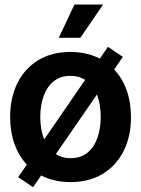

<svg xmlns="http://www.w3.org/2000/svg" viewBox="-20 -777 610 831"><path d="M123 33.2 58.6 -10.3 96.2 -64.5Q61.5 -101.6 42.7 -153.8Q23.9 -206.1 23.9 -270Q23.9 -354.5 55.9 -418.2Q87.9 -481.9 146.5 -517.1Q205.1 -552.2 285.2 -552.2Q356 -552.2 412.1 -523.4L447.3 -574.2L511.7 -530.8L474.1 -476.1Q509.3 -439 528.1 -386.5Q546.9 -334 546.9 -270Q546.9 -186 514.6 -122.6Q482.4 -59.1 423.6 -23.9Q364.7 11.2 285.2 11.2Q213.9 11.2 158.2 -17.6ZM154.3 -270.5Q154.3 -214.8 171.4 -173.8L348.6 -431.6Q321.3 -448.7 285.2 -448.7Q241.2 -448.7 212.2 -425Q183.1 -401.4 168.7 -360.8Q154.3 -320.3 154.3 -270.5ZM285.2 -92.3Q329.1 -92.3 358.2 -116Q387.2 -139.6 401.6 -180.2Q416 -220.7 416 -270.5Q416 -326.2 399.4 -367.7L221.7 -109.9Q249 -92.3 285.2 -92.3ZM234.4 -613.3 302.2 -757.3H426.3L327.6 -613.3Z"/></svg>

Font: Inter Tight SemiBold
Style: Regular
Weight: 600
Designer: Rasmus Andersson
Foundry: rsms
Version: Version 3.004; ttfautohint (v1.8.4.7-5d5b)